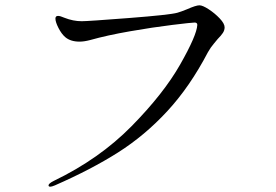

<svg xmlns="http://www.w3.org/2000/svg" viewBox="-20 -695 1040 724"><path d="M163 4Q163 -3 183 -13Q355 -96 476 -219Q597 -342 659.5 -452Q722 -562 724 -601Q724 -610 714 -610Q703 -610 629.5 -601Q556 -592 470 -577Q384 -562 320 -544Q297 -538 280 -538Q246 -538 226 -555Q212 -567 200.5 -589.5Q189 -612 189 -625Q189 -635 199 -635Q207 -635 223 -628Q256 -615 288 -615Q311 -615 466 -627Q621 -639 649 -647Q663 -651 685 -660Q719 -675 732 -675Q744 -675 767 -660Q790 -645 808.5 -625.5Q827 -606 827 -592Q827 -581 820.5 -571Q814 -561 801 -548Q799 -545 786.5 -530.5Q774 -516 764 -498Q696 -368 611 -276Q526 -184 425 -120Q324 -56 187 4Q175 9 170 9Q163 9 163 4Z"/></svg>

Font: Shippori Mincho
Style: Regular
Weight: 400
Designer: FONTDASU
Foundry: FONTDASU / Google Inc. / but / Adobe
Version: Version 3.110; ttfautohint (v1.8.3)